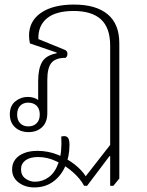

<svg xmlns="http://www.w3.org/2000/svg" viewBox="-20 -573 642 840"><path d="M130 247Q90 247 61.5 225.5Q33 204 33 168Q33 143 46.5 125Q60 107 85 97Q110 87 143 87Q191 87 232.5 104Q274 121 306 146Q338 171 355 198L462 61V-373Q462 -451 422 -488Q382 -525 302 -525Q224 -525 185 -492.5Q146 -460 148 -402L261 -356Q269 -353 272 -348.5Q275 -344 275 -337Q275 -326 267 -320Q223 -320 205 -298Q187 -276 187 -224V-78Q187 -38 164 -16.5Q141 5 105 5Q69 5 46 -16Q23 -37 23 -73Q23 -110 47 -129.5Q71 -149 101 -149Q117 -149 130 -144.5Q143 -140 149 -133L147 -131V-218Q147 -272 164 -301.5Q181 -331 228 -340V-343L111 -383Q109 -392 108 -400.5Q107 -409 107 -417Q107 -481 159.5 -517Q212 -553 304 -553Q400 -553 451 -510.5Q502 -468 502 -384V208L476 240H462V110H459L361 240H348Q333 211 301 182Q269 153 228.5 133.5Q188 114 147 114Q111 114 91.5 128.5Q72 143 72 168Q72 194 91 208Q110 222 133 222Q166 222 193.5 202Q221 182 236.5 138Q252 94 248 24Q262 21 269.5 24Q277 27 280.5 35.5Q284 44 284 60Q284 113 265 155.5Q246 198 211.5 222.5Q177 247 130 247ZM104 -20Q126 -20 140 -33.5Q154 -47 154 -72Q154 -97 140 -110.5Q126 -124 103 -124Q82 -124 68.5 -110.5Q55 -97 55 -72Q55 -47 68.5 -33.5Q82 -20 104 -20Z"/></svg>

Font: Noto Serif Thai ExtraLight
Style: Regular
Weight: 250
Version: Version 2.001